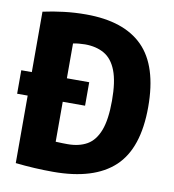

<svg xmlns="http://www.w3.org/2000/svg" viewBox="-84 -824 819 906"><g transform="rotate(10 325.5 -371.0)"><path d="M231 9Q141.5 9 50.5 -1V-726.5Q98.5 -737 150 -743.2Q201.5 -749.5 256 -749.5Q438 -749.5 529 -657.8Q620 -566 620 -370Q620 -171.5 523.2 -81.2Q426.5 9 231 9ZM276 -131.5Q330.5 -131.5 368.5 -153.2Q406.5 -175 426.5 -227Q446.5 -279 446.5 -370Q446.5 -461 426.2 -513.2Q406 -565.5 367.5 -587.5Q329 -609.5 275.5 -609.5Q262.5 -609.5 246.5 -608Q230.5 -606.5 218.5 -604V-133Q236.5 -132 250.8 -131.8Q265 -131.5 276 -131.5ZM0 -324.5V-437H325.5V-324.5Z"/></g></svg>

Font: Encode Sans Condensed ExtraBold
Style: Regular
Weight: 800
Width: 3
Designer: Multiple Designers
Foundry: Impallari Type
Version: Version 3.000; ttfautohint (v1.8.3) -l 8 -r 50 -G 200 -x 14 